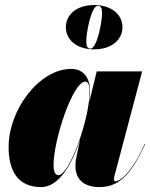

<svg xmlns="http://www.w3.org/2000/svg" viewBox="-20 -750 610 780"><path d="M247.5 -639.5C247.5 -588.5 291.5 -549.5 362.5 -549.5C433.5 -549.5 477.5 -588.5 477.5 -639.5C477.5 -690.5 433.5 -729.5 362.5 -729.5C291.5 -729.5 247.5 -690.5 247.5 -639.5ZM330.5 -584.5C330.5 -616.5 350.5 -726.5 377.5 -726.5C394.5 -726.5 394.5 -706.5 394.5 -694.5C394.5 -662.5 374.5 -552.5 347.5 -552.5C330.5 -552.5 330.5 -572.5 330.5 -584.5ZM346 -376C346 -428 324.5 -470 268.5 -470C140.5 -470 15 -305.5 15 -152.5C15 -55 53 10 147.5 10C221 10 273 -85.5 305.5 -183L290 -110C288.5 -103 286.5 -92.5 286.5 -76C286.5 -26 315.5 10 384 10C475.5 10 519.5 -59.5 570 -164.5L568 -165C502.5 -23 457 -13.5 449.5 -13.5C445.5 -13.5 443 -16 443 -21C443 -25.5 443.5 -30 445 -35.5L557.5 -460H373L342 -334C344.5 -352.5 346 -367 346 -376ZM344 -379C344 -264 261.5 -38.5 217.5 -38.5C202.5 -38.5 197.5 -56 197.5 -78.5C197.5 -183.5 276.5 -418.5 326.5 -418.5C336.5 -418.5 344 -406.5 344 -379ZM329.5 -268.5V-268C329.5 -268.5 329.5 -268.5 329.5 -269Z"/></svg>

Font: Bodoni* 96pt Fatface
Style: Italic
Weight: 900
Italic angle: -13°
Version: Version 2.3